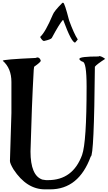

<svg xmlns="http://www.w3.org/2000/svg" viewBox="-20 -1369 789 1404"><path d="M703.1 -956.1Q560.5 -956.1 560.5 -938.5V-935.5Q567.4 -923.8 583 -918Q613.3 -918 613.3 -735.4Q613.3 -328.1 580.1 -235.4Q512.7 -51.8 331.1 -51.8H316.4L290 -55.7Q203.1 -85 203.1 -261.7Q211.9 -597.7 226.6 -857.4L229.5 -880.9Q278.3 -915 278.3 -924.8Q271.5 -949.2 252 -949.2L241.2 -945.3Q0 -934.6 0 -924.8Q63.5 -870.1 63.5 -769.5V-542L52.7 -191.4Q52.7 -173.8 79.1 -129.9Q174.8 15.6 308.6 15.6H346.7Q555.7 15.6 643.6 -224.6Q668 -224.6 673.8 -880.9Q685.5 -897.5 749 -938.5Q722.7 -959 703.1 -959ZM436.5 -1348.6Q375 -1287.1 366.2 -1261.7Q312.5 -1134.8 274.4 -1099.6V-1096.7Q290 -1069.3 301.8 -1069.3Q350.6 -1080.1 358.4 -1090.8Q415 -1196.3 439.5 -1222.7H442.4Q502.9 -1057.6 529.3 -1057.6L547.9 -1079.1V-1082Q521.5 -1121.1 485.4 -1219.7Q452.1 -1348.6 442.4 -1348.6Z"/></svg>

Font: Elementary Gothic 
Style: Regular
Weight: 400
Designer: Bill Roach / W.K. Roach
Version: Version 1.00 April 18, 2012, initial release